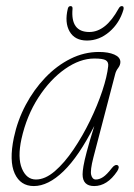

<svg xmlns="http://www.w3.org/2000/svg" viewBox="-20 -603 439 630"><path d="M286.5 -86.5Q275.5 -44 279.2 -29Q283 -14 294.5 -14Q306 -14 318.2 -22Q330.5 -30 347 -51.5Q357.5 -65 366.5 -60.5Q373.5 -55 364.5 -41Q332 7.5 289 7.5Q251 7.5 251 -31Q251 -41 253.8 -57.8Q256.5 -74.5 264.8 -105.8Q273 -137 289.5 -190Q238.5 -89.5 188.2 -41Q138 7.5 91 7.5Q47 7.5 28.2 -33.8Q9.5 -75 25.5 -151.5Q37.5 -208 64.2 -258.5Q91 -309 128.5 -348.2Q166 -387.5 211 -410Q256 -432.5 304.5 -432.5Q335.5 -432.5 355 -424Q374.5 -415.5 375 -400Q375 -389.5 367.8 -380Q360.5 -370.5 358 -360ZM50.5 -147.5Q37 -85.5 52 -49.8Q67 -14 98 -14Q128 -14 159.8 -41.2Q191.5 -68.5 221.2 -112.5Q251 -156.5 275.5 -207Q300 -257.5 315.8 -305Q331.5 -352.5 335 -386Q336.5 -399.5 327.2 -405.2Q318 -411 289.5 -411Q242.5 -411 193.5 -376.8Q144.5 -342.5 106 -283Q67.5 -223.5 50.5 -147.5ZM273 -498Q327 -498 369 -574.5Q373.5 -583 379.5 -583Q388 -583 385 -571Q372 -527 338.8 -498.5Q305.5 -470 265.5 -470Q225.5 -470 208.5 -499.5Q191.5 -529 202.5 -574.5Q204.5 -583 211.5 -583Q218.5 -583 218 -574.5Q211 -498 273 -498Z"/></svg>

Font: Fraunces 144pt S100 Thin
Style: Italic
Weight: 100
Italic angle: -16°
Version: Version 1.000; ttfautohint (v1.8.3)